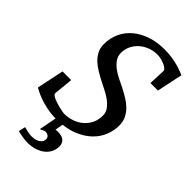

<svg xmlns="http://www.w3.org/2000/svg" viewBox="-278 -768 1072 1072"><g transform="rotate(45 258.0 -232.0)"><path d="M313 111.8Q313 137.7 301.8 158.4Q290.5 179.2 271 193.6Q251.5 208 225.8 215.6Q200.2 223.1 171.9 223.1Q160.6 223.1 148.7 221.7Q136.7 220.2 126 218.5Q115.2 216.8 106.2 214.6Q97.2 212.4 91.8 210.9L101.1 170.9Q112.3 173.8 130.9 178Q149.4 182.1 166 182.1Q172.9 182.1 184.1 180.2Q195.3 178.2 205.8 173.1Q216.3 168 224.1 158.7Q231.9 149.4 231.9 134.8Q231.9 127.4 228.8 122.3Q225.6 117.2 220.9 114Q216.3 110.8 210.4 109.4Q204.6 107.9 198.7 107.9Q194.3 107.9 188.5 110.6Q182.6 113.3 167 121.1L187 16.1Q148.9 16.1 116.2 8.8Q83.5 2 58.3 -7.1Q33.2 -16.1 16.8 -24.7Q0.5 -33.2 -4.9 -36.1L28.8 -196.8H97.2L85.9 -82Q85.4 -76.2 92.8 -70.3Q100.1 -64.5 111.8 -59.3Q123.5 -54.2 137.7 -50Q151.9 -45.9 164.8 -42.7Q177.7 -39.6 187.7 -37.8Q197.8 -36.1 201.2 -36.1Q233.4 -36.1 262.7 -46.1Q292 -56.2 314.2 -75Q336.4 -93.8 349.6 -120.8Q362.8 -147.9 362.8 -182.1Q362.8 -207.5 347.9 -227.3Q333 -247.1 311.3 -262.7Q289.6 -278.3 265.1 -290.3Q240.7 -302.2 222.2 -312Q195.8 -325.7 170.9 -340.6Q146 -355.5 126.7 -373.8Q107.4 -392.1 95.7 -415Q84 -438 84 -467.8Q84 -517.6 103.5 -558.1Q123 -598.6 158 -627.2Q192.9 -655.8 240.5 -671.4Q288.1 -687 344.2 -687Q377.9 -687 406.7 -682.4Q435.5 -677.7 457.5 -671.4Q479.5 -665 493.9 -659.2Q508.3 -653.3 513.2 -650.9L481 -498H421.9L425.8 -599.1Q425.8 -604 418.5 -610.6Q411.1 -617.2 398.7 -623.3Q386.2 -629.4 370.1 -633.8Q354 -638.2 335.9 -638.2Q307.1 -638.2 280 -627.9Q252.9 -617.7 231.9 -599.4Q210.9 -581.1 198.5 -555.9Q186 -530.8 186 -501Q186 -474.1 200.7 -453.9Q215.3 -433.6 236.8 -418Q258.3 -402.3 282.7 -390.6Q307.1 -378.9 327.1 -369.1Q353.5 -355.5 378.7 -340.3Q403.8 -325.2 423.3 -306.2Q442.9 -287.1 454.8 -262.5Q466.8 -237.8 466.8 -205.1Q466.8 -168.9 451.9 -129.9Q437 -90.8 403.8 -58.3Q370.6 -25.9 317.4 -4.9Q283.7 8.3 239.7 13.2L231 61Q234.9 60.1 238.5 59.6Q242.2 59.1 246.1 59.1Q313 59.1 313 111.8Z"/></g></svg>

Font: Charis SIL Eur
Style: Italic
Weight: 400
Italic angle: -11°
Foundry: SIL International
Version: Version 5.000